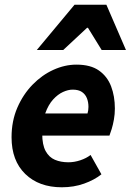

<svg xmlns="http://www.w3.org/2000/svg" viewBox="-20 -782 554 814"><path d="M242 12Q145 12 87 -44.5Q29 -101 29 -200Q29 -269 53.5 -325.5Q78 -382 118 -423Q158 -464 206.5 -486Q255 -508 304 -508Q364 -508 399.5 -483Q435 -458 451 -416Q467 -374 467 -322Q467 -298 463 -275.5Q459 -253 453.5 -235Q448 -217 444 -207H131L141 -301H351Q353 -308 354 -314.5Q355 -321 355 -329Q355 -349 348.5 -365.5Q342 -382 327.5 -392Q313 -402 288 -402Q269 -402 247 -392Q225 -382 205 -360Q185 -338 172 -302Q159 -266 159 -215Q159 -168 173.5 -141.5Q188 -115 213 -104.5Q238 -94 270 -94Q295 -94 320.5 -102.5Q346 -111 364 -125L410 -43Q380 -19 336.5 -3.5Q293 12 242 12ZM136 -570 296 -762H431L514 -570H411L353 -664H349L248 -570Z"/></svg>

Font: Source Sans 3
Style: Bold Italic
Weight: 700
Italic angle: -11°
Designer: Paul D. Hunt
Foundry: Adobe
Version: Version 3.052;hotconv 1.1.0;makeotfexe 2.6.0